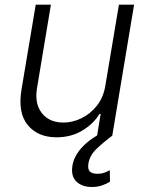

<svg xmlns="http://www.w3.org/2000/svg" viewBox="-20 -565 617 800"><path d="M419 -208.5 475.5 -545.5H538.7L447.8 0H384.6L399.5 -90.6H394.9Q369.3 -48.7 322.6 -20.8Q275.9 7.1 215.9 7.1Q137.4 7.1 95.5 -44Q53.6 -95.2 69.6 -192.1L128.9 -545.5H192.1L133.9 -196Q123.9 -132.1 154.8 -93.2Q185.7 -54.3 244.7 -54.3Q281.6 -54.3 318.7 -72.1Q355.8 -89.8 383.3 -124.1Q410.9 -158.4 419 -208.5ZM362.9 214.1Q321.4 214.1 297.9 191.1Q274.5 168 282 123.9Q288.7 84.9 321.9 48.7Q355.1 12.4 418.7 -19.9L448.2 0Q410.5 28.1 382.1 55.4Q353.7 82.7 348.4 116.1Q344.8 137.8 353.3 148.4Q361.9 159.1 386.4 159.1Q402.3 159.1 414.8 154.5Q427.2 149.9 437.5 144.2L438.2 192.1Q424 201 405 207.6Q386 214.1 362.9 214.1Z"/></svg>

Font: Inter Light  BETA
Style: Italic
Weight: 300
Italic angle: 9.39999°
Designer: Rasmus Andersson
Foundry: rsms
Version: Version 3.011;git-f93a4a705